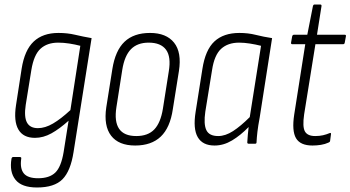

<svg xmlns="http://www.w3.org/2000/svg" viewBox="-20 -637 1553 851"><path d="M239 -491Q279 -491 312.5 -483Q346 -475 386 -468L306 37Q293 121 257 157.5Q221 194 144 194Q76 194 48.5 159.5Q21 125 31 66Q33 59 38 59H68Q76 59 74 67Q68 110 85.5 131.5Q103 153 149 153Q199 153 225 128Q251 103 262 37L284 -102Q244 -66 208 -46Q172 -26 135 -26Q83 -26 61.5 -63Q40 -100 51 -171L76 -333Q89 -415 129.5 -453Q170 -491 239 -491ZM148 -69Q180 -69 215 -89.5Q250 -110 292 -149L336 -434Q313 -440 287.5 -444Q262 -448 238 -448Q189 -448 159.5 -421Q130 -394 119 -327L94 -172Q86 -119 99.5 -94Q113 -69 148 -69Z M579 8Q506 8 472.5 -35.5Q439 -79 451 -161L478 -331Q491 -413 532 -452Q573 -491 645 -491Q717 -491 751.5 -448Q786 -405 773 -322L746 -153Q734 -71 692.5 -31.5Q651 8 579 8ZM584 -34Q636 -34 664 -63.5Q692 -93 702 -155L728 -320Q739 -385 716 -416.5Q693 -448 639 -448Q589 -448 560.5 -419Q532 -390 522 -328L496 -162Q486 -98 508 -66Q530 -34 584 -34Z M931 8Q878 8 856.5 -29Q835 -66 847 -141L877 -331Q890 -416 930.5 -453.5Q971 -491 1041 -491Q1080 -491 1113.5 -482.5Q1147 -474 1186 -468L1131 -116Q1124 -79 1121 -53Q1118 -27 1117 -6Q1117 0 1111 0H1082Q1076 0 1076 -6Q1077 -23 1078.5 -40.5Q1080 -58 1082 -74Q1046 -37 1008.5 -14.5Q971 8 931 8ZM947 -34Q979 -34 1013 -56Q1047 -78 1087 -118L1137 -434Q1113 -440 1087.5 -444Q1062 -448 1040 -448Q990 -448 960 -420.5Q930 -393 920 -327L890 -142Q882 -87 894.5 -60.5Q907 -34 947 -34Z M1365 8Q1311 8 1292 -24.5Q1273 -57 1284 -129L1333 -441H1276Q1269 -441 1270 -448L1275 -476Q1277 -483 1283 -483H1342L1367 -610Q1369 -617 1374 -617H1399Q1406 -617 1405 -610L1385 -483H1508Q1515 -483 1513 -475L1508 -448Q1507 -441 1500 -441H1378L1328 -130Q1320 -75 1331.5 -54.5Q1343 -34 1377 -34Q1396 -34 1411.5 -37.5Q1427 -41 1441 -47Q1448 -50 1447 -42L1443 -12Q1442 -7 1436 -5Q1421 2 1402.5 5Q1384 8 1365 8Z"/></svg>

Font: Sofia Sans Condensed Light
Style: Italic
Weight: 300
Italic angle: -9°
Version: Version 4.100